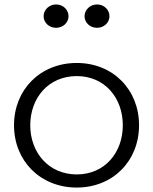

<svg xmlns="http://www.w3.org/2000/svg" viewBox="-20 -796 688 863"><path d="M472 -723C472 -752 448 -776 416 -776C385 -776 360 -752 360 -723C360 -695 384 -671 416 -671C448 -671 472 -695 472 -723ZM288 -723C288 -752 264 -776 232 -776C201 -776 176 -752 176 -723C176 -695 200 -671 232 -671C264 -671 288 -695 288 -723ZM605 -233C605 -393 488 -513 325 -513C161 -513 43 -393 43 -233C43 -73 161 47 325 47C488 47 605 -73 605 -233ZM325 -12C199 -12 116 -110 116 -233C116 -356 198 -454 325 -454C451 -454 532 -356 532 -233C532 -110 451 -12 325 -12Z"/></svg>

Font: LINE Seed JP App_OTF Regular
Style: Regular
Weight: 400
Designer: LY Corporation & Fontrix & Fontworks
Version: Version 1.002